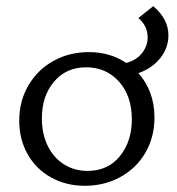

<svg xmlns="http://www.w3.org/2000/svg" viewBox="-20 -591 570 619"><path d="M42 -202Q42 -265 71.5 -315.5Q101 -366 152 -394.5Q203 -423 267 -423Q335 -423 387 -388Q420 -397 438 -420Q456 -443 456 -470Q456 -508 426 -533L474 -571Q523 -530 523 -477Q523 -437 497 -404Q471 -371 426 -355Q451 -328 464.5 -291.5Q478 -255 478 -213Q478 -149 449 -99Q420 -49 368.5 -20.5Q317 8 253 8Q193 8 144.5 -19Q96 -46 69 -94Q42 -142 42 -202ZM405 -206Q405 -282 363.5 -328Q322 -374 258 -374Q193 -374 154 -327.5Q115 -281 115 -210Q115 -159 134 -120.5Q153 -82 186.5 -61Q220 -40 262 -40Q328 -40 366.5 -87.5Q405 -135 405 -206Z"/></svg>

Font: LXGW Bright GB
Style: Regular
Weight: 400
Designer: Christian Thalmann (Catharsis Fonts)
Foundry: LXGW / Christian Thalmann (Catharsis Fonts) / Fontworks Inc.
Version: Version 5.510